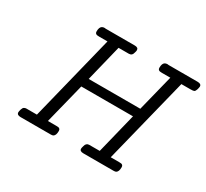

<svg xmlns="http://www.w3.org/2000/svg" viewBox="-138 -892 1182 1101"><g transform="rotate(30 453.5 -342.0)"><path d="M79.1 -18.1Q79.1 -23.9 83 -37.4Q86.9 -50.8 94.2 -55.2Q102.1 -59.1 107.9 -59.1H178.2L318.8 -625H263.2Q254.4 -625 249.3 -626Q244.1 -627 240 -630.9Q235.8 -634.8 235.8 -644Q235.8 -671.9 250 -680.2Q256.8 -684.1 267.1 -684.1Q268.1 -684.1 270 -683.6Q272 -683.1 272.9 -683.1H465.8Q489.7 -683.1 490.2 -666Q490.2 -658.2 486.8 -648.9Q481.9 -625 460 -625H392.1L333 -384.8H674.8L734.9 -625H679.2Q670.4 -625 665.3 -626Q660.2 -627 656 -630.9Q651.9 -634.8 651.9 -644Q651.9 -671.9 666 -680.2Q672.9 -684.1 683.1 -684.1Q684.1 -684.1 686 -683.6Q688 -683.1 689 -683.1H881.8Q906.7 -683.1 907.2 -666Q907.2 -659.2 903.1 -645.5Q898.9 -631.8 892.1 -627.9Q887.2 -625 865.2 -625H808.1L667 -59.1H723.1Q732.9 -59.1 737.5 -58.1Q742.2 -57.1 746.1 -53Q750 -48.8 750 -40Q750 -11.2 735.8 -2.9Q731 0 719.2 0H520Q495.1 0 495.1 -17.1Q495.1 -22.9 499 -35.2Q503.9 -58.1 523.9 -59.1H594.2L660.2 -326.2H317.9L251 -59.1H307.1Q316.9 -59.1 321.5 -58.1Q326.2 -57.1 330.1 -53Q334 -48.8 334 -40Q334 -11.2 319.8 -2.9Q314.9 0 303.2 0H104Q79.1 0 79.1 -18.1Z"/></g></svg>

Font: CMU Concrete
Style: Italic
Weight: 500
Italic angle: -14.04°
Version: Version 0.7.0